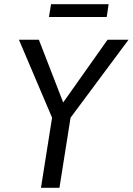

<svg xmlns="http://www.w3.org/2000/svg" viewBox="-20 -894 632 914"><path d="M175 0 233 -366 241 -303 70 -705H165L284 -398H275L492 -705H592L293 -303L321 -366L263 0ZM213 -813 223 -874H497L488 -813Z"/></svg>

Font: Nunito Sans 10pt Condensed Medium
Style: Italic
Weight: 500
Width: 3
Italic angle: -9°
Designer: Vernon Adams
Foundry: Vernon Adams
Version: Version 3.101;gftools[0.9.27]